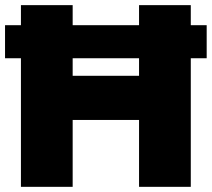

<svg xmlns="http://www.w3.org/2000/svg" viewBox="-20 -723 820 743"><path d="M61 0V-703.1H261.2V-429.7H518.1V-703.1H718.3V0H518.1V-258.8H261.2V0ZM-0.5 -625.5H779.8V-497.6H-0.5Z"/></svg>

Font: Schibsted Grotesk Black
Style: Regular
Weight: 900
Designer: Bakken & Baeck AS, Henrik Kongsvoll
Foundry: Schibsted ASA
Version: Version 1.100;gftools[0.9.25]